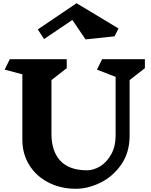

<svg xmlns="http://www.w3.org/2000/svg" viewBox="-20 -1154 938 1194"><path d="M786 -656V-310Q786 -205 733.5 -130Q681 -55 603.5 -17.5Q526 20 453 20Q357 20 280.5 -19.5Q204 -59 161.5 -128.5Q119 -198 119 -285V-692L9 -721L41 -786H395V-730L300 -656V-321Q300 -214 355 -154.5Q410 -95 521 -95Q563 -95 604 -120.5Q645 -146 672 -195Q699 -244 699 -311V-676L583 -721L615 -786H881V-730ZM692 -928 512 -909 430 -1030 254 -911 215 -971 456 -1134 717 -977Z"/></svg>

Font: InknutAntiqua
Style: Bold
Weight: 700
Designer: Claus Eggers Srensen
Foundry: Claus Eggers Srensen
Version: Version 1.000; ttfautohint (v1.2) -l 7 -r 28 -G 50 -x 13 -D 